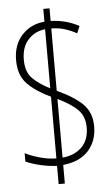

<svg xmlns="http://www.w3.org/2000/svg" viewBox="-57 -798 514 893"><g transform="rotate(-5 200.5 -351.0)"><path d="M180 -27Q139 -29 100 -38.5Q61 -48 35 -60V-99Q62 -85 102.5 -73.5Q143 -62 180 -62V-350Q110 -383 71.5 -423Q33 -463 33 -533Q33 -605 74.5 -650Q116 -695 180 -700V-760H209V-701Q281 -699 341 -666L327 -633Q300 -648 271 -657Q242 -666 209 -666V-375Q290 -338 329 -298.5Q368 -259 368 -195Q368 -127 327.5 -82Q287 -37 209 -29V58H180ZM180 -665Q132 -660 100.5 -625.5Q69 -591 69 -532Q69 -476 98 -446Q127 -416 180 -389ZM209 -63Q265 -68 299 -101.5Q333 -135 333 -193Q333 -244 303 -275Q273 -306 209 -337Z"/></g></svg>

Font: Noto Sans Malayalam ExtraCondensed ExtraLight
Style: Regular
Weight: 200
Width: 2
Designer: Jelle Bosma - Monotype Design Team
Foundry: Monotype Imaging Inc.
Version: Version 2.104; ttfautohint (v1.8.4.7-5d5b)